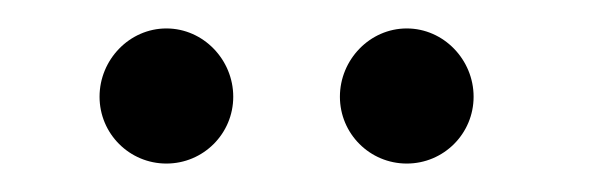

<svg xmlns="http://www.w3.org/2000/svg" viewBox="-20 -643 419 135"><path d="M50 -575C50 -549 71 -528 97 -528C123 -528 144 -549 144 -575C144 -601 123 -623 97 -623C71 -623 50 -601 50 -575ZM219 -575C219 -549 240 -528 266 -528C292 -528 313 -549 313 -575C313 -601 292 -623 266 -623C240 -623 219 -601 219 -575Z"/></svg>

Font: Libertinus Math
Style: Regular
Weight: 400
Designer: Philipp H. Poll
Foundry: Khaled Hosny
Version: Version 6.2